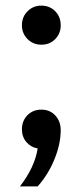

<svg xmlns="http://www.w3.org/2000/svg" viewBox="-20 -517 294 683"><path d="M114 146H51Q104 77 114 11Q90 7 74 -11.5Q58 -30 58 -57Q58 -87 77.5 -107Q97 -127 127 -127Q158 -127 177 -106Q196 -85 196 -54Q196 -5 173.5 50Q151 105 114 146ZM127 -358Q98 -358 78 -378Q58 -398 58 -427Q58 -457 78 -477Q98 -497 127 -497Q157 -497 176.5 -477Q196 -457 196 -427Q196 -398 176.5 -378Q157 -358 127 -358Z"/></svg>

Font: Wix Madefor Text Medium
Style: Regular
Weight: 500
Designer: Dalton Maag Ltd
Foundry: Dalton Maag Ltd
Version: Version 3.100